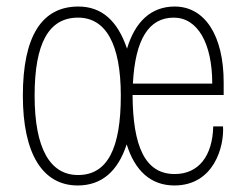

<svg xmlns="http://www.w3.org/2000/svg" viewBox="-20 -558 756 588"><path d="M665 -306C665 -448 608 -538 515 -538C444 -538 394 -493 369 -409C340 -495 291 -538 220 -538C108 -538 50 -447 50 -265C50 -88 110 10 218 10C291 10 341 -33 368 -116C393 -35 442 10 514 10C635 10 667 -109 663 -171H633C631 -80 588 -25 515 -25C424 -25 387 -110 386 -267H665ZM219 -22C134 -22 86 -102 86 -265C86 -425 129 -504 219 -504C303 -504 350 -425 350 -265C350 -103 309 -22 219 -22ZM387 -302C394 -438 436 -504 512 -504C585 -504 630 -426 630 -302Z"/></svg>

Font: Kathrein 37 Thin Condensed
Style: Regular
Weight: 250
Width: 3
Designer: Lazydogs Typefoundry, based on Open Sans by Ascender Corporation
Foundry: Lazydogs Typefoundry
Version: Version 1.003;PS 001.003;hotconv 1.0.88;makeotf.lib2.5.64775